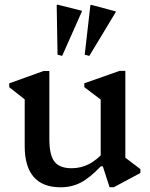

<svg xmlns="http://www.w3.org/2000/svg" viewBox="-20 -794 644 827"><path d="M240.6 12.7Q164.1 12.7 125.2 -31.9Q86.4 -76.5 86.4 -164.4V-401.4L129.4 -332.2L19.8 -418.4V-435L167.8 -488.3H192.6V-194.1Q192.6 -126.9 214.4 -98.1Q236.3 -69.4 288 -69.4Q328.7 -69.4 363.1 -87.1Q397.4 -104.8 430.4 -142.1V-77.9H414.6Q367.4 -28.4 328.3 -7.9Q289.3 12.7 240.6 12.7ZM451.9 12.2 422.9 -77.5H413.7V-401.7L456.7 -332.6L343.1 -418.7V-435.3L495.1 -488.7H519.9V-85.3L478.6 -146.1L584.7 -65.5V-48.9L470.7 12.2ZM247.7 -553.3 227.8 -558.4 224.2 -771.7 227.1 -774.2 332.7 -747.6V-744.5ZM364.8 -553.3 344.9 -558.4 369.2 -770.8 372.1 -773.3 478.5 -744.9V-741.8Z"/></svg>

Font: Platypi Light
Style: Regular
Weight: 300
Designer: David Sargent
Foundry: Bolt Cutter Type
Version: Version 1.200